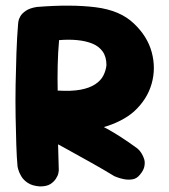

<svg xmlns="http://www.w3.org/2000/svg" viewBox="-20 -674 608 689"><path d="M123 -5Q96 -7 80 -17.5Q64 -28 56 -42Q48 -56 45.5 -66Q43 -76 43 -76Q40 -108 38.5 -154.5Q37 -201 36 -256Q35 -311 36 -369.5Q37 -428 39 -484.5Q41 -541 45 -589Q45 -589 46 -597Q47 -605 53 -615.5Q59 -626 73 -635.5Q87 -645 112 -649Q235 -659 323 -648Q411 -637 460 -590Q509 -544 524.5 -486.5Q540 -429 524 -373Q508 -317 461 -274Q441 -256 411.5 -241Q382 -226 346 -216Q310 -206 269.5 -203.5Q229 -201 187 -207L191 -62Q191 -62 189.5 -53Q188 -44 180.5 -32.5Q173 -21 160 -13Q147 -5 123 -5ZM390 -42Q349 -67 309.5 -89Q270 -111 225 -136Q180 -161 123 -192Q122 -198 134 -208Q146 -218 164 -228.5Q182 -239 200 -248.5Q218 -258 230 -263.5Q242 -269 242 -269Q271 -257 292.5 -247.5Q314 -238 332 -229Q350 -220 369.5 -209Q389 -198 414 -182Q439 -166 472 -142Q472 -142 477 -137.5Q482 -133 488 -123.5Q494 -114 497.5 -102.5Q501 -91 498 -76.5Q495 -62 482 -47Q471 -33 455.5 -30.5Q440 -28 425 -31Q410 -34 400 -38Q390 -42 390 -42ZM187 -349Q236 -346 268.5 -352Q301 -358 321.5 -371.5Q342 -385 351 -403Q360 -421 362 -440Q362 -470 348.5 -489Q335 -508 311.5 -517.5Q288 -527 257.5 -530Q227 -533 192 -530Q188 -485 187 -439Q186 -393 187 -349Z"/></svg>

Font: Sour Gummy Black
Style: Bold
Weight: 700
Version: Version 1.000